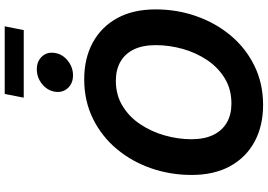

<svg xmlns="http://www.w3.org/2000/svg" viewBox="-179 -931 1121 803"><g transform="rotate(-90 381.5 -529.5)"><path d="M343.8 10.3Q256.8 10.3 190.9 -25.1Q125 -60.5 88.1 -127.4Q51.3 -194.3 51.3 -288.6Q51.3 -377.4 79.3 -458.3Q107.4 -539.1 160.2 -602.1Q212.9 -665 286.9 -701.4Q360.8 -737.8 451.7 -737.8Q538.6 -737.8 604.2 -702.4Q669.9 -667 706.8 -600.3Q743.7 -533.7 743.7 -439Q743.7 -349.6 715.3 -268.8Q687 -188 634.3 -125Q581.5 -62 507.8 -25.9Q434.1 10.3 343.8 10.3ZM349.6 -122.1Q409.7 -122.1 455.3 -149.9Q501 -177.7 532 -224.1Q563 -270.5 578.6 -326.4Q594.2 -382.3 594.2 -438.5Q594.2 -493.2 576.2 -530.3Q558.1 -567.4 524.7 -586.4Q491.2 -605.5 445.3 -605.5Q385.7 -605.5 340.1 -577.6Q294.4 -549.8 263.4 -503.4Q232.4 -457 216.6 -401.1Q200.7 -345.2 200.7 -289.1Q200.7 -234.9 219 -197.5Q237.3 -160.2 270.8 -141.1Q304.2 -122.1 349.6 -122.1ZM467.8 -784.7Q434.1 -784.7 414.3 -806.6Q394.5 -828.6 399.4 -860.4Q404.8 -892.6 431.9 -914.3Q459 -936 493.2 -936Q526.9 -936 546.9 -914.3Q566.9 -892.6 561.5 -860.4Q556.6 -828.6 529.3 -806.6Q502 -784.7 467.8 -784.7ZM672.9 -1070.3 657.2 -990.7H374.5L390.1 -1070.3Z"/></g></svg>

Font: Inter 20pt
Style: Bold Italic
Weight: 700
Italic angle: -9.3988°
Version: Version 4.001;git-66647c0bb